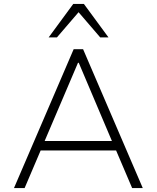

<svg xmlns="http://www.w3.org/2000/svg" viewBox="-20 -955 796 975"><path d="M51 0 354 -705H402L705 0H651L564 -204L597 -191H161L192 -204L105 0ZM376 -636 202 -228 178 -239H580L553 -228L380 -636ZM227 -765 352 -935H406L531 -765H489L379 -893L269 -765Z"/></svg>

Font: Nunito Sans 7pt ExtraLight
Style: Regular
Weight: 250
Designer: Vernon Adams
Foundry: Vernon Adams
Version: Version 3.101;gftools[0.9.27]